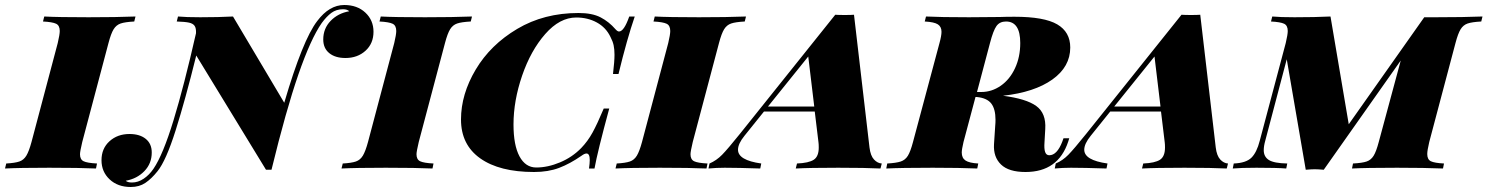

<svg xmlns="http://www.w3.org/2000/svg" viewBox="-68 -674 5950 768"><path d="M252 -57Q252 -36 266.5 -29Q281 -22 320 -20L316 0Q252 -3 129 -3Q10 -3 -48 0L-43 -20Q-8 -22 9.5 -28Q27 -34 37.5 -51.5Q48 -69 58 -106L163 -502Q171 -536 171 -550Q171 -572 156.5 -579Q142 -586 104 -588L109 -608Q164 -605 286 -605Q399 -605 474 -608L469 -588Q432 -586 414.5 -580Q397 -574 386.5 -557Q376 -540 366 -502L261 -106Q252 -68 252 -57Z M1426 -547Q1426 -500 1394 -471Q1362 -442 1314 -442Q1273 -442 1249 -461.5Q1225 -481 1225 -516Q1225 -560 1254.5 -590.5Q1284 -621 1329 -629Q1321 -637 1304 -637Q1277 -637 1257.5 -622.5Q1238 -608 1219 -582Q1175 -519 1125.5 -376Q1076 -233 1018 5H996L717 -452Q673 -274 634.5 -152.5Q596 -31 562 11Q538 41 513.5 57.5Q489 74 455 74Q403 74 370.5 43.5Q338 13 338 -33Q338 -80 370 -109Q402 -138 450 -138Q491 -138 515 -118.5Q539 -99 539 -64Q539 -20 509.5 10.5Q480 41 435 49Q442 56 460 56Q484 56 506.5 41Q529 26 546 1Q584 -55 626 -192.5Q668 -330 716 -541Q717 -561 710.5 -570.5Q704 -580 688 -583.5Q672 -587 639 -588L644 -608Q676 -605 733 -605Q807 -605 864 -608L1069 -263Q1143 -515 1201 -590Q1249 -654 1309 -654Q1361 -654 1393.5 -623.5Q1426 -593 1426 -547Z M1598 -57Q1598 -36 1612.5 -29Q1627 -22 1666 -20L1662 0Q1598 -3 1475 -3Q1356 -3 1298 0L1303 -20Q1338 -22 1355.5 -28Q1373 -34 1383.5 -51.5Q1394 -69 1404 -106L1509 -502Q1517 -536 1517 -550Q1517 -572 1502.5 -579Q1488 -586 1450 -588L1455 -608Q1510 -605 1632 -605Q1745 -605 1820 -608L1815 -588Q1778 -586 1760.5 -580Q1743 -574 1732.5 -557Q1722 -540 1712 -502L1607 -106Q1598 -68 1598 -57Z M1776 -196Q1776 -297 1835 -396Q1894 -495 2001 -558.5Q2108 -622 2246 -622Q2301 -622 2334.5 -604.5Q2368 -587 2394 -557Q2402 -548 2408 -548Q2428 -548 2449 -608H2471Q2440 -518 2406 -378H2384Q2390 -429 2390 -455Q2390 -477 2386.5 -493Q2383 -509 2374 -526Q2356 -564 2319.5 -584Q2283 -604 2237 -604Q2171 -604 2113 -538Q2055 -472 2020.5 -371.5Q1986 -271 1986 -176Q1986 -93 2010 -48.5Q2034 -4 2077 -4Q2123 -4 2172 -24.5Q2221 -45 2257 -82Q2283 -109 2302 -143.5Q2321 -178 2347 -240H2369Q2322 -67 2310 0H2288Q2291 -21 2291 -34Q2291 -60 2278 -60Q2270 -60 2258 -51Q2212 -19 2168.5 -2.5Q2125 14 2068 14Q1930 14 1853 -40.5Q1776 -95 1776 -196Z M2694 -57Q2694 -36 2708.5 -29Q2723 -22 2762 -20L2758 0Q2694 -3 2571 -3Q2452 -3 2394 0L2399 -20Q2434 -22 2451.5 -28Q2469 -34 2479.5 -51.5Q2490 -69 2500 -106L2605 -502Q2613 -536 2613 -550Q2613 -572 2598.5 -579Q2584 -586 2546 -588L2551 -608Q2606 -605 2728 -605Q2841 -605 2916 -608L2911 -588Q2874 -586 2856.5 -580Q2839 -574 2828.5 -557Q2818 -540 2808 -502L2703 -106Q2694 -68 2694 -57Z M3459 -20 3454 0Q3396 -3 3285 -3Q3169 -3 3115 0L3120 -20Q3167 -22 3187 -35Q3207 -48 3207 -84Q3207 -97 3206 -104L3191 -228H2988L2910 -131Q2884 -99 2884 -75Q2884 -33 2977 -20L2973 0Q2884 -3 2831 -3Q2797 -3 2766 0L2770 -20Q2798 -32 2820.5 -55Q2843 -78 2892 -139L3273 -615Q3286 -614 3311 -614Q3336 -614 3348 -615L3410 -84Q3414 -51 3428 -36Q3442 -21 3459 -20ZM3189 -248 3165 -448 3004 -248Z M4186 -121H4209L4205 -108Q4165 14 4034 14Q3967 14 3936 -16Q3905 -46 3908 -97L3913 -173Q3914 -181 3914 -195Q3914 -238 3897 -260Q3880 -282 3839 -286H3834L3786 -106Q3779 -76 3779 -64Q3779 -42 3794 -32Q3809 -22 3845 -20L3841 0Q3772 -3 3663 -3Q3537 -3 3477 0L3481 -20Q3517 -22 3535 -28Q3553 -34 3563.5 -51Q3574 -68 3584 -106L3690 -502Q3698 -531 3698 -547Q3698 -567 3683.5 -576.5Q3669 -586 3631 -588L3636 -608Q3694 -605 3808 -605L3931 -606Q3955 -607 3990 -607Q4109 -607 4161 -576.5Q4213 -546 4213 -484Q4213 -407 4141.5 -356Q4070 -305 3944 -291Q4037 -279 4077 -250Q4117 -221 4113 -158L4110 -105Q4108 -79 4112.5 -66Q4117 -53 4129 -53Q4160 -53 4181 -107ZM3892 -502 3840 -306H3857Q3899 -306 3935 -331Q3971 -356 3992 -401Q4013 -446 4013 -502Q4013 -588 3956 -588Q3931 -588 3918 -570Q3905 -552 3892 -502Z M4844 -20 4839 0Q4781 -3 4670 -3Q4554 -3 4500 0L4505 -20Q4552 -22 4572 -35Q4592 -48 4592 -84Q4592 -97 4591 -104L4576 -228H4373L4295 -131Q4269 -99 4269 -75Q4269 -33 4362 -20L4358 0Q4269 -3 4216 -3Q4182 -3 4151 0L4155 -20Q4183 -32 4205.5 -55Q4228 -78 4277 -139L4658 -615Q4671 -614 4696 -614Q4721 -614 4733 -615L4795 -84Q4799 -51 4813 -36Q4827 -21 4844 -20ZM4574 -248 4550 -448 4389 -248Z M5862 -608 5857 -588Q5820 -586 5802.5 -580Q5785 -574 5774.5 -557Q5764 -540 5754 -502L5649 -106Q5641 -72 5641 -58Q5641 -36 5655.5 -29Q5670 -22 5708 -20L5704 0Q5631 -3 5520 -3Q5397 -3 5340 0L5344 -20Q5381 -22 5398.5 -28Q5416 -34 5426.5 -51Q5437 -68 5447 -106L5535 -432L5227 5Q5203 3 5191 3Q5179 3 5155 5L5079 -437L4993 -111Q4987 -90 4987 -73Q4987 -47 5007.5 -34Q5028 -21 5081 -20L5077 0Q5041 -3 4958 -3Q4896 -3 4863 0L4867 -20Q4916 -22 4937.5 -43Q4959 -64 4971 -111L5075 -502Q5083 -536 5083 -550Q5083 -572 5068.5 -579Q5054 -586 5016 -588L5021 -608Q5053 -605 5110 -605Q5193 -605 5254 -608L5327 -177L5629 -605H5677Q5787 -605 5862 -608Z"/></svg>

Font: Playfair Display SC Black
Style: Italic
Weight: 900
Italic angle: -14°
Designer: Claus Eggers Sørensen
Foundry: Claus Eggers Sørensen
Version: Version 1.200; ttfautohint (v1.6)